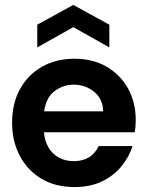

<svg xmlns="http://www.w3.org/2000/svg" viewBox="-20 -746 593 778"><path d="M282 12Q204 12 147.5 -22Q91 -56 60 -115Q29 -174 29 -248Q29 -327 61 -385Q93 -443 150 -475.5Q207 -508 282 -508Q356 -508 411.5 -476Q467 -444 498.5 -388Q530 -332 530 -259Q530 -246 529 -233.5Q528 -221 526 -210H158Q161 -175 176.5 -148.5Q192 -122 218.5 -107.5Q245 -93 279 -93Q314 -93 339.5 -108Q365 -123 380 -154H517Q503 -110 472 -72Q441 -34 393.5 -11Q346 12 282 12ZM159 -295H398Q397 -345 361.5 -374Q326 -403 278 -403Q237 -403 202 -377.5Q167 -352 159 -295ZM131 -554V-646L277 -726L423 -646V-554L277 -636Z"/></svg>

Font: Rethink Sans
Style: Bold
Weight: 700
Designer: The Rethink Sans project authors (Hans Thiessen). DM Sans designed by Colophon Foundry.
Foundry: Rethink Communications LLC
Version: Version 1.001